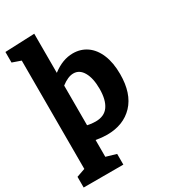

<svg xmlns="http://www.w3.org/2000/svg" viewBox="-240 -889 1078 1228"><g transform="rotate(-30 299.0 -275.0)"><path d="M568 -282Q568 -139 496 -63Q424 13 302 13Q266 13 221 5V129L296 151V230H3V151L66 129V-671L3 -693V-771L221 -780V-491Q295 -548 371 -548Q429 -548 473.5 -517Q518 -486 543 -426Q568 -366 568 -282ZM407 -266Q407 -344 381 -389.5Q355 -435 310 -435Q270 -435 221 -397V-104Q250 -97 281 -97Q346 -97 376.5 -141Q407 -185 407 -266Z"/></g></svg>

Font: Bitter Pro OGT
Style: Bold
Weight: 700
Designer: Sol Matas, and Bitter project Authors
Foundry: Sol Matas
Version: Version 2.110